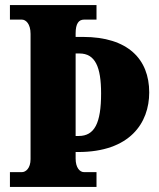

<svg xmlns="http://www.w3.org/2000/svg" viewBox="-20 -734 626 754"><path d="M19 0H359V-58H310C293 -58 277 -76 277 -111V-137H287C490 -137 566 -251 566 -371C566 -502 482 -589 306 -589H277V-603C277 -641 289 -657 310 -657H359V-714H19V-657H66C81 -657 100 -641 100 -601V-109C100 -73 81 -58 66 -58H19ZM289 -200H277V-524H292C354 -524 377 -471 377 -367C377 -250 351 -200 289 -200Z"/></svg>

Font: Noto Serif Myanmar Condensed Black
Style: Regular
Weight: 900
Width: 3
Designer: Ben Mitchell and the Monotype Design Team
Foundry: Monotype Imaging Inc.
Version: Version 2.106